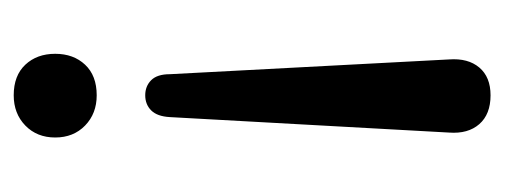

<svg xmlns="http://www.w3.org/2000/svg" viewBox="-242 -288 718 273"><g transform="rotate(-90 116.5 -152.0)"><path d="M117 187Q90 187 76 171Q62 155 64 128L86 -269Q87 -287 95.5 -295.5Q104 -304 117 -304Q130 -304 138.5 -295.5Q147 -287 147 -269L168 128Q170 155 156.5 171Q143 187 117 187ZM117 -373Q91 -373 74 -389.5Q57 -406 57 -432Q57 -458 74 -474.5Q91 -491 117 -491Q145 -491 160.5 -474.5Q176 -458 176 -432Q176 -406 160.5 -389.5Q145 -373 117 -373Z"/></g></svg>

Font: Nunito ExtraLight Medium
Style: Regular
Weight: 500
Version: Version 3.602